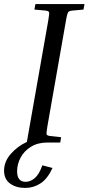

<svg xmlns="http://www.w3.org/2000/svg" viewBox="-54 -700 435 943"><path d="M204 125Q179 179 144.5 201Q110 223 70 223Q25 223 -4.5 201.5Q-34 180 -34 138Q-34 94 -1.5 56.5Q31 19 78 -3L183 -599Q189 -634 187 -640Q185 -646 170 -648L115 -653L120 -680H361L356 -653L301 -648Q290 -647 285 -644Q280 -641 277 -631.5Q274 -622 270 -599L179 -81Q173 -46 175 -40Q177 -34 192 -32L246 -26L242 0H179Q132 0 98.5 20.5Q65 41 47.5 73.5Q30 106 30 141Q30 193 72 193Q95 193 116.5 175Q138 157 154 112Z"/></svg>

Font: Inria Serif
Style: Italic
Weight: 400
Italic angle: -10°
Designer: Black Foundry Team
Foundry: Black Foundry
Version: Version 1.000; ttfautohint (v1.8.3)